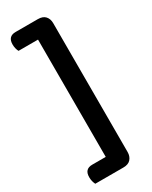

<svg xmlns="http://www.w3.org/2000/svg" viewBox="-201 -699 683 862"><g transform="rotate(-30 141.0 -268.5)"><path d="M18 116Q14 108 11.5 98.5Q9 89 9 77Q9 35 49 35H119V-573H18Q14 -580 11.5 -590Q9 -600 9 -611Q9 -653 49 -653H164Q190 -653 202.5 -639Q215 -625 215 -603V65Q215 87 202.5 101.5Q190 116 164 116Z"/></g></svg>

Font: Baloo 2 Latin Medium
Style: Regular
Weight: 500
Designer: Sarang Kulkarni and Ek Type
Foundry: Ek Type
Version: Version 1.001